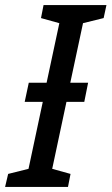

<svg xmlns="http://www.w3.org/2000/svg" viewBox="-69 -734 438 754"><path d="M-49 0 -37 -51 43 -71 99 -334H28L44 -409H114L164 -643L92 -663L102 -714H349L338 -663L257 -643L207 -409H277L262 -334H192L136 -71L208 -51L198 0Z"/></svg>

Font: Noto Sans ExtraCondensed Medium
Style: Italic
Weight: 500
Width: 2
Italic angle: -12°
Designer: Monotype Design Team
Foundry: Monotype Imaging Inc.
Version: Version 2.013; ttfautohint (v1.8.4.7-5d5b)